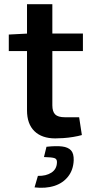

<svg xmlns="http://www.w3.org/2000/svg" viewBox="-20 -651 437 917"><path d="M230 -631V-148Q230 -118 243.5 -104.5Q257 -91 290 -91H358L371 -6Q354 -1 330 3Q306 7 283 8.5Q260 10 244 10Q180 10 144.5 -24.5Q109 -59 109 -124V-631ZM376 -491V-407H22V-486L118 -491ZM202 50Q248 45 276.5 48.5Q305 52 319 67Q333 82 332 115Q330 161 305 192.5Q280 224 239 237Q198 250 145 244L161 189Q200 190 225.5 173.5Q251 157 252 125Q253 109 241 104.5Q229 100 190 99Z"/></svg>

Font: Exo 2 SemiBold
Style: Regular
Weight: 600
Designer: Natanael Gama
Foundry: Natanael Gama
Version: Version 2.010